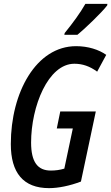

<svg xmlns="http://www.w3.org/2000/svg" viewBox="-20 -964 576 994"><path d="M313 -784H381C417 -813 507 -899 535 -936L536 -944H422C396 -898 358 -846 315 -793ZM234 10C282 10 341 -2 399 -24L476 -387H292L274 -299H357L313 -91C290 -84 267 -81 243 -81C175 -81 141 -125 141 -226C141 -413 229 -634 365 -634C407 -634 445 -621 483 -593L530 -680C492 -707 436 -725 374 -725C167 -725 36 -485 36 -218C36 -70 100 10 234 10Z"/></svg>

Font: Noto Sans UI Condensed Medium
Style: Italic
Weight: 500
Width: 3
Italic angle: -12°
Designer: Monotype Design Team
Foundry: Monotype Imaging Inc.
Version: Version 1.901